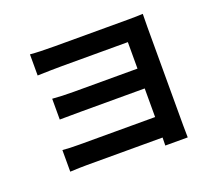

<svg xmlns="http://www.w3.org/2000/svg" viewBox="-126 -900 1252 1110"><g transform="rotate(-20 500.0 -344.5)"><path d="M849 -642V-38Q849 -27 849.5 0Q850 27 850 37H712Q712 7 713 -12H246Q207 -12 144 -9V-142Q184 -138 247 -138H713V-314H323Q297 -314 249.5 -313.5Q202 -313 190 -313V-441Q245 -436 322 -436H713V-599H308Q250 -599 157 -596V-726Q212 -721 308 -721H763Q812 -721 850 -723Q849 -707 849 -642Z"/></g></svg>

Font: Noto Sans Korean Bold
Style: Bold
Weight: 700
Designer: Ryoko NISHIZUKA  (kana & ideographs); Paul D. Hunt (Latin, Greek & Cyrillic); Wenlong ZHANG  (bopomofo); Sandoll Communi
Foundry: Adobe Systems Incorporated
Version: Version 1.000;PS 1;hotconv 1.0.78;makeotf.lib2.5.61930